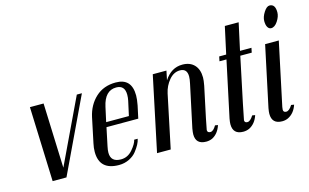

<svg xmlns="http://www.w3.org/2000/svg" viewBox="-86 -923 1878 1167"><g transform="rotate(-15 853.0 -340.0)"><path d="M431 -470 208 0H121L104 -470H190L205 -62L399 -470Z M493 -79Q493 -20 557 -20Q600 -20 630 -55Q660 -90 665 -115H687Q681 -83 648 -41Q631 -19 601.5 -4.5Q572 10 537 10Q414 10 414 -105Q414 -130 420 -157L453 -314Q469 -387 519 -433.5Q569 -480 646 -480Q746 -480 746 -372Q746 -348 739 -311L722 -232H522L498 -118Q493 -95 493 -79ZM695 -390Q695 -450 641 -450Q569 -450 548 -353L528 -262H671L691 -353Q695 -372 695 -390Z M1106 -57Q1106 -40 1125 -40Q1144 -40 1162 -72L1180 -69Q1163 -18 1124 2Q1106 10 1086 10Q1020 10 1020 -53Q1020 -65 1024 -89L1081 -356Q1087 -383 1087 -400Q1087 -450 1042 -450Q1003 -450 973.5 -415Q944 -380 934 -334L864 0H778L877 -470H963L951 -412Q995 -480 1065 -480Q1113 -480 1140 -451.5Q1167 -423 1167 -372Q1167 -354 1161 -322Q1106 -65 1106 -57Z M1396 -72 1414 -69Q1397 -18 1357 2Q1339 10 1319 10Q1254 10 1254 -54Q1254 -67 1258 -89L1333 -441H1289L1295 -470H1339L1376 -640H1463L1426 -470H1498L1492 -441H1420Q1340 -63 1340 -56Q1340 -40 1358 -40Q1376 -40 1396 -72Z M1645 -554Q1632 -554 1623.5 -567.5Q1615 -581 1615 -606.5Q1615 -632 1633.5 -661Q1652 -690 1670 -690Q1688 -690 1697 -677Q1706 -664 1706 -638Q1706 -612 1687 -583Q1668 -554 1645 -554ZM1584 -57Q1584 -40 1602.5 -40Q1621 -40 1641 -72L1659 -69Q1642 -18 1601 2Q1584 10 1564 10Q1499 10 1499 -54Q1499 -67 1503 -89L1584 -470H1670L1586 -74Q1584 -64 1584 -57Z"/></g></svg>

Font: Trochut
Style: Italic
Weight: 400
Italic angle: -12°
Designer: Andreu Balius
Foundry: Andreu Balius
Version: Version 1.001